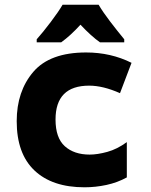

<svg xmlns="http://www.w3.org/2000/svg" viewBox="-20 -786 640 816"><path d="M339 10Q386 10 432.5 0Q479 -10 519 -32V-182Q478 -152 436 -140.5Q394 -129 361 -129Q295 -129 255.5 -164.5Q216 -200 216 -278Q216 -422 359 -422Q418 -422 490 -390L539 -519Q451 -563 346 -563Q192 -563 121.5 -480.5Q51 -398 51 -271Q51 -133 126.5 -61.5Q202 10 339 10ZM136 -606H240Q280 -635 322 -681Q368 -632 405 -606H508V-619Q476 -658 447 -696Q418 -734 399 -766H246Q230 -738 196 -693Q162 -648 136 -619Z"/></svg>

Font: Noto Sans Mono Extra
Style: Regular
Weight: 800
Designer: Monotype Design Team
Foundry: Monotype Imaging Inc.
Version: Version 1.900